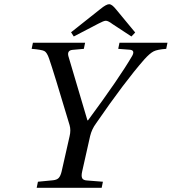

<svg xmlns="http://www.w3.org/2000/svg" viewBox="-20 -896 819 916"><path d="M319 -742 459 -853Q487 -876 501 -876Q514 -876 534 -851L625 -741L607 -722L517 -781Q496 -797 485 -797Q475 -797 449 -783L332 -722ZM131 -663 137 -692H386L380 -663L325 -658Q300 -655 306 -629L397 -322H400Q550 -525 611 -630Q626 -658 596 -659L544 -663L550 -692H779L773 -663Q731 -660 713 -651Q695 -642 668 -612Q575 -506 438 -307Q418 -280 410 -247L372 -78Q367 -56 372 -46Q377 -36 395 -35L471 -29L465 0H155L161 -29L233 -36Q252 -38 260.5 -47.5Q269 -57 274 -78L312 -246Q319 -275 312 -299Q235 -557 214 -617Q204 -646 191.5 -652.5Q179 -659 131 -663Z"/></svg>

Font: Heuristica
Style: Italic
Weight: 400
Italic angle: -13°
Version: Version 1.0.2